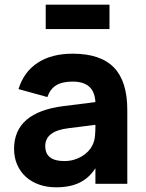

<svg xmlns="http://www.w3.org/2000/svg" viewBox="-20 -784 623 819"><path d="M175 -764H447V-660H175ZM290 -555Q408.5 -555 465.8 -496.2Q523 -437.5 523 -315V0H387V-66.5Q361 -25.5 320 -5.2Q279 15 220 15Q179.5 15 146.5 3.2Q113.5 -8.5 89.8 -30.2Q66 -52 53 -82.2Q40 -112.5 40 -149Q40 -305 251.5 -331.5L387 -348.5Q384.5 -393.5 360 -414.8Q335.5 -436 290 -436Q245.5 -436 219.8 -420.2Q194 -404.5 182 -370L59 -404Q81.5 -477.5 140.8 -516.2Q200 -555 290 -555ZM271.5 -237Q173 -225 173 -161Q173 -97 254 -97Q275.5 -97 294.2 -102.2Q313 -107.5 328.5 -116.8Q344 -126 355.8 -138.2Q367.5 -150.5 374 -164Q383.5 -183 385.2 -204.5Q387 -226 387 -244V-251.5Z"/></svg>

Font: Vela Sans ExtBd
Style: Regular
Weight: 800
Designer: Principal design: Mikhail Sharanda - project Manrope.
Design modification: Ravid Balaliev
Foundry: Mikhail Sharanda
Version: Version 1.001